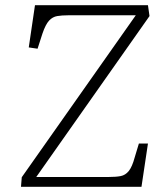

<svg xmlns="http://www.w3.org/2000/svg" viewBox="-20 -721 634 741"><path d="M557 -659 120 -38H401Q428 -38 446 -41.5Q464 -45 477 -61Q490 -77 500 -114L516 -167H551L526 0H61L64 -37L504 -662H243Q219 -662 201 -659Q183 -656 169.5 -641.5Q156 -627 144 -592L125 -533L91 -538L115 -701H551Z"/></svg>

Font: Literata ExtraLight
Style: Italic
Weight: 250
Italic angle: -2°
Designer: Latin by Veronika Burian and Jose Scaglione. Greek by Irene Vlachou. Cyrillic by Vera Evstafieva
Foundry: TypeTogether
Version: Version 3.002